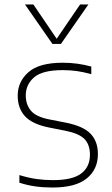

<svg xmlns="http://www.w3.org/2000/svg" viewBox="-20 -828 501 857"><path d="M214 9Q173.5 9 137.8 4Q102 -1 66.5 -12.5V-46.5Q109.5 -33.5 144.5 -28.8Q179.5 -24 216.5 -24Q304 -24 342.8 -53.8Q381.5 -83.5 381.5 -137Q381.5 -182.5 357 -207.5Q332.5 -232.5 271.5 -244.5L198 -259Q122.5 -274.5 90.8 -310Q59 -345.5 59 -401Q59 -463.5 107 -505.8Q155 -548 260 -548Q325.5 -548 387.5 -531V-497Q351 -507 321.8 -511Q292.5 -515 260 -515Q169.5 -515 132.2 -482.8Q95 -450.5 95 -402Q95 -362.5 117.2 -334.8Q139.5 -307 200 -295L274 -280.5Q352 -265 384.5 -230.8Q417 -196.5 417 -140.5Q417 -72 367.2 -31.5Q317.5 9 214 9ZM214 -632 91.5 -808H129L233 -655L337.5 -808H374.5L252 -632Z"/></svg>

Font: Encode Sans Semi Expanded Thin
Style: Regular
Weight: 100
Width: 6
Designer: Multiple Designers
Foundry: Impallari Type
Version: Version 3.000; ttfautohint (v1.8.3) -l 8 -r 50 -G 200 -x 14 